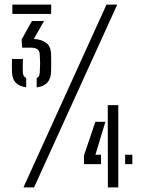

<svg xmlns="http://www.w3.org/2000/svg" viewBox="-20 -820 616 840"><path d="M34 -759V-800H204L203.5 -759ZM140.5 -437.5V-478.5Q153.5 -484 154 -502.5Q155.5 -527.5 155.5 -543.5Q155.5 -559.5 154 -581Q153 -598.5 143.2 -605Q133.5 -611.5 112.5 -611.5H77L74.5 -647L119.5 -728H172.5L128 -649.5Q161 -648 181.8 -632.8Q202.5 -617.5 203.5 -581.5Q204 -566 204 -540.8Q204 -515.5 203.5 -505Q202.5 -476.5 187.5 -459.2Q172.5 -442 140.5 -437.5ZM94.5 -438Q33.5 -446.5 32.5 -504.5Q32 -522.5 32 -530.5Q32 -538.5 32.5 -562H80.5Q79.5 -547.5 79.5 -530.8Q79.5 -514 80 -504Q80.5 -485 94.5 -479ZM82.5 0 446 -800H493L129 0ZM452 0 451.5 -360H497.5V0ZM347.5 -102V-140L397 -287H441L397.5 -143H422V-102ZM527.5 -102V-143H559V-102Z"/></svg>

Font: Big Shoulders Stencil Text Light
Style: Regular
Weight: 300
Designer: Patric King
Foundry: XO Type Co
Version: Version 1.000